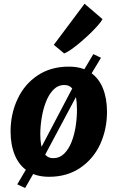

<svg xmlns="http://www.w3.org/2000/svg" viewBox="-20 -910 611 997"><path d="M173.5 -43.6 110.5 66.2 69.6 47.2 142.6 -76.6 170.8 -100 379 -496 398 -517 464.8 -629 504.4 -610 437.6 -499 410 -473 192.8 -66ZM234.7 8Q167.2 8 122.9 -22Q78.6 -52 56.7 -105.1Q34.9 -158.2 34.9 -227.8Q34.9 -318.1 71 -395.3Q106.5 -472.1 174.9 -518.1Q243.3 -564 337.3 -564Q404.5 -564 448.4 -534.6Q492.4 -505.2 514 -452.4Q535.6 -399.6 535.6 -329.4Q535.6 -239.6 500.6 -161.8Q464.9 -84.7 396.7 -38.4Q328.5 8 234.7 8ZM255.7 -88.7Q289.5 -88.7 313.1 -111.9Q336.7 -135.1 351.5 -172.7Q366.2 -210.3 373 -254.5Q379.7 -298.7 379.7 -340.5Q379.7 -377 374 -406Q368.4 -434.9 354 -451.7Q339.6 -468.5 314 -468.5Q280.7 -468.5 256.9 -443.8Q233.2 -419.1 218.3 -380.3Q203.4 -341.5 196.3 -297.1Q189.2 -252.7 189.2 -213.4Q189.2 -151.6 205.9 -120.2Q222.6 -88.7 255.7 -88.7ZM313.1 -632.7 259.4 -677.2 419.1 -890.5 512.3 -810.7Q506.3 -798.7 488.9 -778.7Q471.4 -758.6 447.5 -735.6Q423.6 -712.6 398.2 -691Q372.8 -669.4 350.2 -653.5Q327.6 -637.7 313.1 -632.7Z"/></svg>

Font: Merriweather Sans Variable Regular
Style: Italic
Weight: 300
Italic angle: -8°
Designer: Eben Sorkin
Foundry: Eben Sorkin
Version: Version 2.001